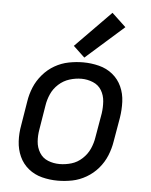

<svg xmlns="http://www.w3.org/2000/svg" viewBox="-55 -819 685 873"><g transform="rotate(5 288.0 -383.0)"><path d="M241 8Q274 8 307 1.5Q340 -5 371 -23Q402 -41 425 -68Q448 -95 461 -127Q474 -159 479 -191L498 -301Q504 -338 502.5 -375Q501 -412 486.5 -444Q472 -476 445 -498Q418 -520 382.5 -529Q347 -538 310 -538Q278 -538 244.5 -531.5Q211 -525 180.5 -507.5Q150 -490 126.5 -462.5Q103 -435 90 -403.5Q77 -372 72 -339L54 -229Q47 -192 49 -155Q51 -118 65.5 -86Q80 -54 107 -32Q134 -10 169 -1Q204 8 241 8ZM243 -68Q215 -68 190 -78Q165 -88 151 -111Q137 -134 135 -161.5Q133 -189 138 -217L156 -327Q160 -354 171.5 -380Q183 -406 205 -426Q227 -446 254.5 -454.5Q282 -463 309 -463Q336 -463 361.5 -452.5Q387 -442 400.5 -419.5Q414 -397 416 -369.5Q418 -342 414 -314L395 -204Q391 -177 379.5 -151Q368 -125 346 -104.5Q324 -84 297 -76Q270 -68 243 -68ZM313 -560 487 -714 423 -774 261 -609Z"/></g></svg>

Font: Iosevka Sparkle Oblique
Style: Regular
Weight: 400
Italic angle: -9°
Designer: Belleve Invis
Foundry: Belleve Invis
Version: Version 4.5.0; ttfautohint (v1.8.3)